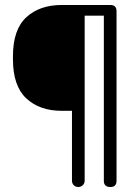

<svg xmlns="http://www.w3.org/2000/svg" viewBox="-20 -751 564 771"><path d="M228 -731H423Q448 -731 448 -706V-25Q448 0 423 0Q397 0 397 -25V-688H320V-26Q320 -14 312 -7Q304 0 294 0Q284 0 276.5 -7Q269 -14 269 -26V-306H228Q139 -306 85.5 -356Q32 -406 32 -513V-525Q32 -632 85.5 -681.5Q139 -731 228 -731Z"/></svg>

Font: Dosis
Style: Book
Weight: 400
Designer: EdgarTolentino, PabloImpallari, IginoMarini
Foundry: EdgarTolentino, PabloImpallari, IginoMarini
Version: Version 1.007